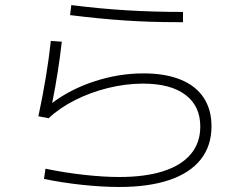

<svg xmlns="http://www.w3.org/2000/svg" viewBox="-20 -746 978 769"><path d="M156.2 -29.3 162.1 -70.3Q239.7 -54.2 317.1 -45.7Q394.5 -37.1 458 -37.1Q562 -37.1 634.5 -60.5Q707 -84 744.6 -129.2Q782.2 -174.3 782.2 -239.3Q782.2 -321.3 722.7 -366.2Q663.1 -411.1 552.7 -411.1Q484.4 -411.1 413.6 -393.8Q342.8 -376.5 280.5 -345Q218.3 -313.5 174.8 -272.5L133.8 -280.3Q168.9 -444.8 183.6 -582L227.5 -579.1Q214.4 -460.4 189 -333.5Q261.7 -388.7 358.9 -420.4Q456.1 -452.1 554.7 -452.1Q641.1 -452.1 702.4 -427.5Q763.7 -402.8 795.4 -355.2Q827.1 -307.6 827.1 -240.2Q827.1 -162.1 784.2 -107.7Q741.2 -53.2 658.4 -25.1Q575.7 2.9 458 2.9Q389.6 2.9 309.6 -5.6Q229.5 -14.2 156.2 -29.3ZM689.5 -657.2Q579.6 -657.2 478.8 -664.1Q377.9 -670.9 260.7 -685.5L265.6 -725.6Q382.8 -710.9 489.3 -704.6Q595.7 -698.2 712.9 -698.2V-657.2Z"/></svg>

Font: Pretendard ExtraLight
Style: Regular
Weight: 200
Designer: Base glyphs from Inter by Rasmus Andersson; Hangeul glyphs from Noto Sans CJK(Source Han Sans) by Jang Soo-young and Kan
Foundry: Kil Hyung-jin
Version: Version 1.309